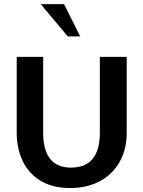

<svg xmlns="http://www.w3.org/2000/svg" viewBox="-20 -905 697 936"><path d="M322.3 11.7Q237.3 11.7 179.2 -22.9Q121.1 -57.6 91.3 -118.7Q61.5 -179.7 61.5 -258.8V-627.9H190.4V-258.8Q190.4 -87.9 326.2 -87.9Q466.8 -87.9 466.8 -258.8V-627.9H597.7V-258.8Q597.7 -174.8 562 -113.8Q526.4 -52.7 464.4 -20.5Q402.3 11.7 322.3 11.7ZM310.5 -727.5 178.7 -884.8H292L371.1 -727.5Z"/></svg>

Font: Padauk Book
Style: Bold
Weight: 700
Designer: Debbi Hosken, Becca Hirsbrunner Spalinger
Foundry: SIL International
Version: Version 5.000